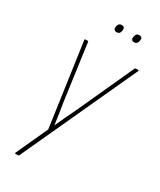

<svg xmlns="http://www.w3.org/2000/svg" viewBox="-206 -698 791 951"><g transform="rotate(30 189.5 -223.0)"><path d="M57 185Q55 185 54 184Q53 183 54 180L137 -1L70 -473Q70 -477 71 -478Q72 -479 74 -479H86Q91 -479 91 -474L135 -154Q140 -125 144.5 -95Q149 -65 153 -35H154Q167 -64 180.5 -93Q194 -122 208 -150L356 -474Q359 -479 363 -479H374Q377 -479 378.5 -478Q380 -477 378 -473L77 181Q74 185 70 185ZM289 -587Q280 -587 275.5 -592.5Q271 -598 273 -606L274 -613Q277 -631 294 -631Q304 -631 308.5 -626Q313 -621 311 -612L310 -606Q306 -587 289 -587ZM189 -587Q180 -587 175.5 -592.5Q171 -598 172 -606L173 -613Q177 -631 194 -631Q204 -631 208 -626Q212 -621 211 -612L210 -606Q207 -587 189 -587Z"/></g></svg>

Font: Sofia Sans Condensed Thin
Style: Italic
Weight: 250
Italic angle: -9°
Version: Version 4.100